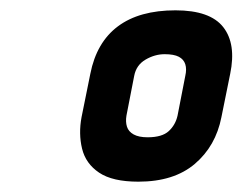

<svg xmlns="http://www.w3.org/2000/svg" viewBox="-20 -731 470 372"><path d="M409 -504 426 -588Q438 -646 412.5 -678.5Q387 -711 320 -711Q250 -711 208.5 -680Q167 -649 155 -588L138 -504Q132 -472 139 -443Q146 -414 172 -396.5Q198 -379 248 -379Q317 -379 357.5 -413.5Q398 -448 409 -504ZM339 -584 324 -507Q320 -489 307 -477Q294 -465 266 -465Q249 -465 239 -470.5Q229 -476 226 -485.5Q223 -495 225 -507L240 -584Q244 -605 262 -615.5Q280 -626 299 -626Q317 -626 326.5 -621Q336 -616 339 -606.5Q342 -597 339 -584Z"/></svg>

Font: Advent Pro Black
Style: Italic
Weight: 900
Italic angle: -12°
Version: Version 3.000